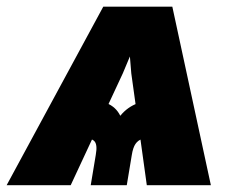

<svg xmlns="http://www.w3.org/2000/svg" viewBox="-63 -542 681 562"><path d="M366.7 0 321.3 -327.1 305.2 -522.5H441.4L554.2 0ZM202.6 0 217.3 -88.4Q223.1 -120.1 212.4 -129.6Q201.7 -139.2 173.3 -139.2L191.4 -251Q222.2 -251 249.3 -240Q276.4 -229 289.1 -203.1Q310.1 -229 340.8 -240Q371.6 -251 402.3 -251L384.3 -139.2Q365.2 -139.2 353 -135.3Q340.8 -131.3 333.5 -120.6Q326.2 -109.9 322.8 -88.4L308.1 0ZM-43.5 0 239.3 -522.5H378.4L296.4 -327.1L144 0Z"/></svg>

Font: Inter 28pt Black
Style: Italic
Weight: 900
Italic angle: -9.3988°
Designer: Rasmus Andersson
Foundry: rsms
Version: Version 4.001;git-66647c0bb